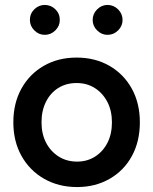

<svg xmlns="http://www.w3.org/2000/svg" viewBox="-20 -745 621 777"><path d="M292 12Q217 12 158.5 -21.5Q100 -55 67 -114Q34 -173 34 -250Q34 -327 66.5 -386Q99 -445 157 -478.5Q215 -512 290 -512Q365 -512 423 -478.5Q481 -445 513.5 -386Q546 -327 546 -250Q546 -173 514 -114Q482 -55 424 -21.5Q366 12 292 12ZM292 -91Q333 -91 365 -111.5Q397 -132 415 -167.5Q433 -203 433 -250Q433 -297 414.5 -332.5Q396 -368 364 -388.5Q332 -409 290 -409Q248 -409 216 -389Q184 -369 166 -333Q148 -297 148 -250Q148 -203 166.5 -167.5Q185 -132 217.5 -111.5Q250 -91 292 -91ZM415 -604Q391 -604 373 -622Q355 -640 355 -664Q355 -689 373 -707Q391 -725 415 -725Q440 -725 458 -707Q476 -689 476 -664Q476 -640 458 -622Q440 -604 415 -604ZM161 -604Q137 -604 119 -622Q101 -640 101 -664Q101 -690 119 -707.5Q137 -725 161 -725Q186 -725 204 -707.5Q222 -690 222 -664Q222 -640 204 -622Q186 -604 161 -604Z"/></svg>

Font: Figtree Light SemiBold
Style: Regular
Weight: 600
Version: Version 2.002